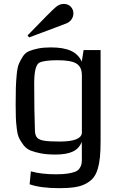

<svg xmlns="http://www.w3.org/2000/svg" viewBox="-20 -793 613 987"><path d="M60.5 0ZM497.1 -535.6V-67.9Q497.1 -19.5 493.9 13.7Q490.7 46.9 482.2 75.7Q473.6 104.5 459 121.8Q444.3 139.2 420.2 151.9Q396 164.6 363.3 169.4Q330.6 174.3 284.7 174.3Q189 174.3 132.3 154.3L138.7 87.9Q193.4 103 268.6 103Q304.2 103 328.9 99.1Q353.5 95.2 367.4 89.4Q381.3 83.5 388.9 72.5Q396.5 61.5 398.7 50.8Q400.9 40 400.9 23.4L400.4 -64Q387.2 -29.8 355 -14.2Q322.8 1.5 264.2 1.5Q222.2 1.5 190.9 -4.4Q159.7 -10.3 137.7 -19Q115.7 -27.8 101.3 -46.6Q86.9 -65.4 78.6 -82.3Q70.3 -99.1 66.4 -130.6Q62.5 -162.1 61.5 -187.3Q60.5 -212.4 60.5 -255.9Q60.5 -311 61.5 -342.3Q62.5 -373.5 65.9 -409.9Q69.3 -446.3 77.1 -464.8Q85 -483.4 97.4 -502.7Q109.9 -522 129.9 -530.3Q149.9 -538.6 177 -543.9Q204.1 -549.3 241.7 -549.3Q305.7 -549.3 344.2 -532Q382.8 -514.6 400.4 -476.1L409.7 -535.6ZM400.9 -108.9V-406.7Q400.9 -447.8 373.8 -465.6Q346.7 -483.4 276.9 -483.4Q208.5 -483.4 183.1 -471.2Q155.8 -458 155.8 -364.3Q155.8 -223.1 159.7 -118.2Q161.1 -95.2 171.6 -84.5Q182.1 -73.7 207.5 -69.6Q232.9 -65.4 287.1 -65.4Q396 -65.4 400.9 -108.9ZM266.1 -755.9Q285.6 -772.9 307.1 -772.9Q330.1 -772.9 343.8 -758.5Q357.4 -744.1 357.4 -724.1Q357.4 -709 348.6 -694.8Q339.8 -680.7 322.8 -673.3Q317.4 -670.9 269 -652.8Q220.7 -634.8 175.3 -617.7L129.9 -600.6L121.6 -610.8Q247.1 -740.7 266.1 -755.9Z"/></svg>

Font: Coda
Style: Regular
Weight: 400
Designer: vernon adams
Foundry: vernon adams
Version: Version 2.001; ttfautohint (v0.8) -r 50 -G 200 -x